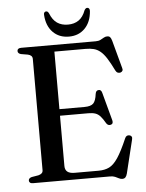

<svg xmlns="http://www.w3.org/2000/svg" viewBox="-59 -924 751 989"><g transform="rotate(-5 316.0 -429.0)"><path d="M201.5 -368H371.5Q403.5 -368 416.8 -381Q430 -394 434.5 -430.5Q436 -439.5 440 -443.8Q444 -448 450.5 -448.5Q464 -450 468.5 -433L508 -286.5Q510 -277.5 507.8 -272.2Q505.5 -267 498.5 -265Q491.5 -263 485.8 -265.2Q480 -267.5 475.5 -274Q461.5 -298.5 449.8 -311.5Q438 -324.5 423.8 -329.2Q409.5 -334 388 -334H201.5ZM52.5 -685Q52.5 -692 57.5 -696Q62.5 -700 73 -700H458.5Q473 -700 483 -705Q493 -710 501.2 -715Q509.5 -720 519 -720Q529 -720 534 -714.5Q539 -709 543 -695.5L582 -551Q585 -542.5 582 -536.8Q579 -531 571.5 -528.5Q563.5 -526.5 556.8 -529.5Q550 -532.5 545.5 -541.5Q526 -581.5 510.2 -606Q494.5 -630.5 478.5 -643.5Q462.5 -656.5 444.2 -661Q426 -665.5 402.5 -665.5H241.5V-74Q241.5 -54 253.8 -44.2Q266 -34.5 291 -34.5H415Q446.5 -34.5 469.8 -45.8Q493 -57 515.2 -90.2Q537.5 -123.5 566 -189.5Q569.5 -197.5 575 -200.5Q580.5 -203.5 588 -202.5Q596 -201 599.8 -195Q603.5 -189 600.5 -179L558.5 -7Q555 6 549.2 12Q543.5 18 533 18Q524 18 515.8 13.5Q507.5 9 497 4.5Q486.5 0 471 0H73Q62.5 0 57.5 -4.2Q52.5 -8.5 52.5 -15Q52.5 -27.5 68.5 -32L104 -38Q115.5 -41 121.5 -46.8Q127.5 -52.5 127.5 -62.5V-637.5Q127.5 -647.5 121.5 -653.5Q115.5 -659.5 104 -662L68.5 -668Q52.5 -672.5 52.5 -685ZM323.5 -798Q356.5 -798 379.2 -813.8Q402 -829.5 415 -864.5Q418.5 -870.5 422 -873Q425.5 -875.5 429 -875.5Q435.5 -875.5 439 -870.8Q442.5 -866 442 -858Q438 -801.5 406 -768.8Q374 -736 323.5 -736Q272.5 -736 240.5 -768.8Q208.5 -801.5 205 -858Q204 -866 207.5 -870.8Q211 -875.5 217 -875.5Q221.5 -875.5 224.8 -873Q228 -870.5 231 -864.5Q245 -829 268 -813.5Q291 -798 323.5 -798Z"/></g></svg>

Font: Fraunces 48pt
Style: Regular
Weight: 400
Version: Version 1.000;[b76b70a41]